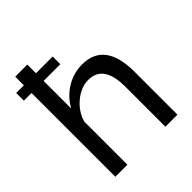

<svg xmlns="http://www.w3.org/2000/svg" viewBox="-200 -860 990 990"><g transform="rotate(-45 295.0 -365.0)"><path d="M359 -531Q524 -531 524 -312V0H436V-292Q436 -452 326 -452Q273 -452 224.5 -412.5Q176 -373 159 -315V0H71V-611H15V-667H71V-730H159V-667H281V-611H159V-410Q190 -466 243.5 -498.5Q297 -531 359 -531Z"/></g></svg>

Font: Raleway-v4020 Medium
Style: Regular
Weight: 500
Designer: Matt McInerney, Pablo Impallari, Rodrigo Fuenzalida
Foundry: Matt McInerney, Pablo Impallari, Rodrigo Fuenzalida
Version: Version 4.020;PS 004.020;hotconv 1.0.88;makeotf.lib2.5.64775